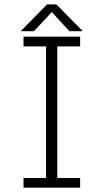

<svg xmlns="http://www.w3.org/2000/svg" viewBox="-20 -870 490 890"><path d="M363.5 -725.5H302L220 -814L137.5 -725.5H76L198 -849.5H241.5ZM351.5 -655H245.5V-45H351.5V0H89V-45H193.5V-655H89V-700H351.5Z"/></svg>

Font: League Mono Condensed UltraLight
Style: Regular
Weight: 200
Width: 1
Designer: Tyler Finck
Foundry: The League of Moveable Type / Tyler Finck
Version: Version 2.210